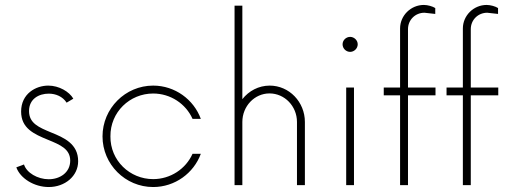

<svg xmlns="http://www.w3.org/2000/svg" viewBox="-20 -753 2059 781"><path d="M178.2 7.8C244.1 7.8 297.9 -36.6 297.9 -97.2C297.9 -168 240.7 -192.9 187.5 -214.4C138.2 -234.9 98.1 -251.5 98.1 -301.3C98.1 -351.1 138.7 -372.1 178.2 -372.1C207 -372.1 234.9 -360.4 251 -335.4L278.3 -351.6C261.7 -380.4 219.7 -404.8 176.3 -404.8C126 -404.8 65.9 -372.1 65.9 -299.3C65.9 -231.4 117.2 -208 175.8 -184.1C224.6 -164.1 265.6 -147 265.6 -99.6C265.6 -51.3 224.1 -23.9 178.2 -23.9C132.8 -23.9 87.9 -50.3 77.6 -84L46.4 -72.3C62.5 -27.3 119.1 7.8 178.2 7.8Z M603 7.8C691.9 7.8 768.1 -48.8 796.9 -127.4H763.2C735.8 -65.9 673.3 -24.4 603 -24.4C507.8 -24.4 428.2 -100.1 429.2 -198.2C428.2 -296.9 507.8 -372.6 603 -372.6C673.3 -372.6 735.8 -331.1 763.2 -269.5H796.9C768.1 -348.1 691.9 -404.8 603 -404.8C489.7 -404.8 397 -312 397 -198.2C397 -84.5 489.7 7.8 603 7.8Z M1077.1 -404.8C1032.2 -404.8 992.2 -383.3 965.8 -349.6V-730H934.1V0H965.8V-256.8C965.8 -321.3 1015.6 -373 1076.2 -373C1137.7 -373 1188 -321.3 1188 -256.8V0H1220.2V-256.8C1220.2 -338.4 1156.2 -404.8 1077.1 -404.8Z M1404.3 -542C1420.4 -542 1435.1 -555.7 1435.1 -572.8C1435.1 -589.4 1420.4 -603 1404.3 -603C1387.7 -603 1373.5 -589.4 1373.5 -572.8C1373.5 -555.7 1387.7 -542 1404.3 -542ZM1388.2 0H1419.9V-397H1388.2Z M1751.5 -397H1639.6V-634.3C1639.6 -672.4 1669.4 -701.2 1706.5 -701.2L1750.5 -696.3V-720.2C1740.2 -727.1 1719.7 -732.9 1704.1 -732.9C1651.4 -732.9 1607.4 -689.9 1607.4 -637.2V-397H1541V-365.2H1607.4V0H1639.6V-365.2H1751.5Z M2006.8 -397H1895V-634.3C1895 -672.4 1924.8 -701.2 1961.9 -701.2L2005.9 -696.3V-720.2C1995.6 -727.1 1975.1 -732.9 1959.5 -732.9C1906.7 -732.9 1862.8 -689.9 1862.8 -637.2V-397H1796.4V-365.2H1862.8V0H1895V-365.2H2006.8Z"/></svg>

Font: Now ExtraLight
Style: Regular
Weight: 200
Designer: Alfredo Marco Pradil
Foundry: Alfredo Marco Pradil
Version: Version 1.200;hotconv 1.0.109;makeotfexe 2.5.65596